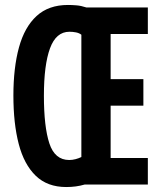

<svg xmlns="http://www.w3.org/2000/svg" viewBox="-20 -744 640 774"><path d="M247 10Q171 10 124 -35.5Q77 -81 55.5 -163.5Q34 -246 34 -359Q34 -471 56.5 -553Q79 -635 127.5 -679.5Q176 -724 254 -724Q269 -724 288 -722.5Q307 -721 328 -714H576V-607H426V-425H558V-318H426V-107H576V0H321Q287 10 247 10ZM259 -99Q272 -99 285 -102.5Q298 -106 308 -111V-604Q299 -611 286 -613.5Q273 -616 260 -616Q206 -616 181.5 -549Q157 -482 157 -358Q157 -233 179 -166Q201 -99 259 -99Z"/></svg>

Font: Noto Sans Mono SemiBold
Style: Regular
Weight: 600
Designer: Monotype Design Team
Foundry: Monotype Imaging Inc.
Version: Version 2.014; ttfautohint (v1.8.4.7-5d5b)